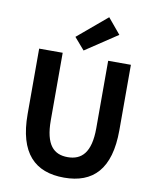

<svg xmlns="http://www.w3.org/2000/svg" viewBox="-106 -1086 960 1181"><g transform="rotate(10 374.0 -496.0)"><path d="M376 14C556 14 661 -88 661 -333V-741H519V-320C519 -166 462 -114 376 -114C289 -114 235 -166 235 -320V-741H88V-333C88 -88 194 14 376 14ZM359 -777 559 -910 479 -1006 295 -851Z"/></g></svg>

Font: Noto Sans JP
Style: Bold
Weight: 700
Designer: Ryoko NISHIZUKA 西塚涼子 (kana, bopomofo & ideographs); Paul D. Hunt (Latin, Greek & Cyrillic); Sandoll Communications 산돌커뮤니
Foundry: Adobe
Version: Version 2.004;hotconv 1.0.118;makeotfexe 2.5.65603